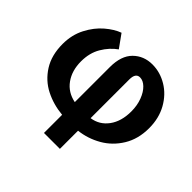

<svg xmlns="http://www.w3.org/2000/svg" viewBox="-171 -704 1092 1092"><g transform="rotate(45 375.0 -157.5)"><path d="M279 -437Q235 -406 205 -355.5Q175 -305 175 -237Q175 -163 211.5 -112Q248 -61 314 -48V-330Q314 -421 360 -466.5Q406 -512 475 -512Q537 -512 593 -478.5Q649 -445 683.5 -383.5Q718 -322 718 -242Q718 -155 678.5 -90.5Q639 -26 576 10Q513 46 442 54V200H314V54Q238 47 174 14.5Q110 -18 70.5 -80.5Q31 -143 31 -233Q31 -306 61.5 -365Q92 -424 136.5 -462Q181 -500 223 -515ZM442 -47Q504 -56 541.5 -107Q579 -158 579 -238Q579 -286 564 -325.5Q549 -365 525.5 -387.5Q502 -410 477 -410Q442 -410 442 -358Z"/></g></svg>

Font: LINE Seed Sans KR Bold
Style: Regular
Weight: 700
Designer: LINE BX Design & Sandoll Inc & Dalton Maag Ltd
Foundry: Sandoll Inc.
Version: Version 1.000